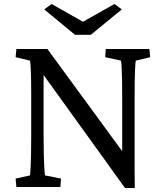

<svg xmlns="http://www.w3.org/2000/svg" viewBox="-20 -935 828 960"><path d="M591 -439V-179L217 -690H62L58 -649L130 -632C133 -617 136 -577 136 -463V-253C136 -107 131 -65 130 -58L58 -42L62 0H282L285 -42L205 -58C204 -65 198 -109 198 -253V-560L605 5H654C653 -51 653 -102 653 -147V-439C653 -581 657 -626 659 -632L731 -649L727 -690H509L506 -649L585 -632C587 -626 591 -581 591 -439ZM201 -888 355 -761H434L589 -888L552 -915L395 -826L238 -915Z"/></svg>

Font: TPK Tissa Web Quiz
Style: Regular
Weight: 400
Designer: Jacques Le Bailly, Suppakit Chalermlarp | Katatrad Co.,Ltd.
Foundry: Jacques Le Bailly, Cadson Demak Co.,Ltd.
Version: Version 5.000;Glyphs 3.1.2 (3151)